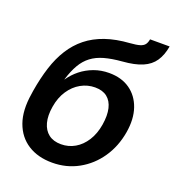

<svg xmlns="http://www.w3.org/2000/svg" viewBox="-134 -833 865 950"><g transform="rotate(20 298.5 -358.5)"><path d="M246.6 11.7Q171.4 11.7 118.7 -22Q65.9 -55.7 43.2 -119.1Q20.5 -182.6 35.2 -272.5L37.6 -289.6Q49.3 -360.4 67.9 -418.5Q86.4 -476.6 115.2 -522.2Q144 -567.9 184.6 -600.3Q225.1 -632.8 280.3 -651.9Q335.4 -670.9 407.2 -675.8Q440.4 -678.2 458 -683.6Q475.6 -689 483.4 -699.5Q491.2 -710 494.1 -727.5H597.2Q588.9 -679.7 567.6 -648.2Q546.4 -616.7 506.6 -599.6Q466.8 -582.5 402.3 -577.6Q348.6 -573.2 309.8 -562.3Q271 -551.3 243.7 -530.5Q216.3 -509.8 197.3 -477.1Q178.2 -444.3 163.6 -396.5H164.6Q185.5 -427.2 215.3 -450.9Q245.1 -474.6 282.2 -488.3Q319.3 -502 361.8 -502Q427.2 -502 471.7 -470.7Q516.1 -439.5 535.2 -384Q554.2 -328.6 542 -255.9Q528.8 -177.7 487.5 -117.4Q446.3 -57.1 384 -22.7Q321.8 11.7 246.6 11.7ZM256.8 -88.9Q296.4 -88.9 329.6 -108.2Q362.8 -127.4 386 -163.8Q409.2 -200.2 417.5 -250.5Q425.8 -301.3 417.2 -337.2Q408.7 -373 384.5 -392.1Q360.4 -411.1 320.8 -411.1Q281.2 -411.1 246.3 -391.6Q211.4 -372.1 187.3 -335.9Q163.1 -299.8 154.8 -249.5Q146.5 -200.2 156.2 -164.1Q166 -127.9 191.4 -108.4Q216.8 -88.9 256.8 -88.9Z"/></g></svg>

Font: Inter 28pt SemiBold
Style: Italic
Weight: 600
Italic angle: -9.3988°
Designer: Rasmus Andersson
Foundry: rsms
Version: Version 4.001;git-66647c0bb